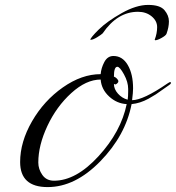

<svg xmlns="http://www.w3.org/2000/svg" viewBox="-20 -744 716 782"><path d="M450 -400 444 -402Q444 -381 460.5 -362.5Q477 -344 500 -338Q502 -351 502 -371Q502 -376 502 -382Q502 -410 485 -441Q468 -472 458 -472Q444 -472 444 -432Q450 -430 456 -424Q462 -418 462 -413Q462 -408 457 -404Q452 -400 450 -400ZM496 -320Q456 -322 424.5 -351Q393 -380 390 -420Q331 -420 270.5 -365Q210 -310 173 -231Q136 -152 136 -82Q136 -55 152.5 -31.5Q169 -8 200 -8Q290 -8 381.5 -108Q473 -208 496 -320ZM585 -342Q550 -323 516 -320Q491 -192 388.5 -87Q286 18 174 18Q62 18 62 -84Q62 -166 110.5 -250Q159 -334 236 -388Q313 -442 390 -442Q392 -467 405 -491.5Q418 -516 442 -516Q479 -516 500.5 -479Q522 -442 522 -384Q522 -368 518 -336Q563 -336 662 -404Q671 -410 673.5 -410Q676 -410 676 -406Q676 -402 669.5 -398Q663 -394 644.5 -380.5Q626 -367 614.5 -359.5Q603 -352 585 -342ZM610 -582Q620 -608 620 -633.5Q620 -659 597.5 -677.5Q575 -696 542 -696Q458 -696 398 -608Q393 -603 376 -592.5Q359 -582 350 -582H348Q348 -590 382 -623.5Q416 -657 475.5 -690.5Q535 -724 583.5 -724Q632 -724 650 -702.5Q668 -681 668 -657Q668 -633 658 -606Q655 -599 638 -589.5Q621 -580 612 -580Z"/></svg>

Font: Miama
Style: Regular
Weight: 400
Italic angle: 16.5°
Designer: Linus Romer
Foundry: Linus Romer
Version: 0.32